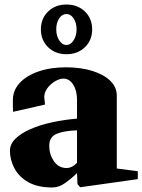

<svg xmlns="http://www.w3.org/2000/svg" viewBox="-20 -814 630 850"><path d="M212 16Q146 16 104.5 -8Q63 -32 43.5 -69.5Q24 -107 24 -147Q24 -176 48.5 -200Q73 -224 115 -242.5Q157 -261 210.5 -272.5Q264 -284 321 -289V-371Q321 -413 304 -439.5Q287 -466 261 -466Q244 -466 223.5 -454Q203 -442 189 -422.5Q175 -403 176 -381Q178 -368 178.5 -359.5Q179 -351 179 -351L38 -319Q37 -327 37 -341.5Q37 -356 37 -371Q37 -414 67 -446.5Q97 -479 150 -497.5Q203 -516 272 -516Q338 -516 389 -500Q440 -484 468.5 -456Q497 -428 497 -391V-68L590 -56V-21L335 15L323 1L321 -48Q298 -25 269.5 -4.5Q241 16 212 16ZM276 -70Q285 -70 296.5 -75Q308 -80 321 -93V-237Q261 -235 229.5 -221Q198 -207 198 -168Q198 -131 218.5 -100.5Q239 -70 276 -70ZM274 -574Q225 -574 193 -605Q161 -636 161 -684Q161 -732 193 -763Q225 -794 274 -794Q324 -794 356 -763Q388 -732 388 -684Q388 -636 356 -605Q324 -574 274 -574ZM274 -615Q293 -615 306 -635.5Q319 -656 319 -684Q319 -713 306 -732.5Q293 -752 274 -752Q255 -752 242 -732.5Q229 -713 229 -684Q229 -656 242 -635.5Q255 -615 274 -615Z"/></svg>

Font: Wittgenstein Black
Style: Regular
Weight: 900
Designer: Jörg Drees
Foundry: Jörg Drees
Version: Version 1.303; ttfautohint (v1.8.4.7-5d5b)